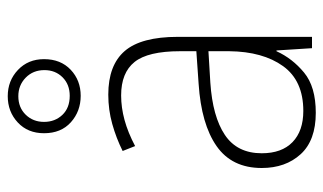

<svg xmlns="http://www.w3.org/2000/svg" viewBox="-194 -652 855 508"><g transform="rotate(-90 234.0 -397.5)"><path d="M238 -539Q316 -539 353.5 -495.5Q391 -452 391 -355V0H361L355 -94H353Q334 -52 296.5 -21Q259 10 190 10Q117 10 80.5 -30Q44 -70 44 -133Q44 -212 102 -252.5Q160 -293 267 -300L353 -306V-349Q353 -434 324.5 -469.5Q296 -505 236 -505Q204 -505 171 -496Q138 -487 102 -468L89 -501Q123 -518 160.5 -528.5Q198 -539 238 -539ZM270 -269Q180 -263 131.5 -230.5Q83 -198 83 -133Q83 -80 112.5 -51.5Q142 -23 195 -23Q275 -23 313.5 -76.5Q352 -130 353 -219V-274ZM235 -612Q194 -612 165 -638Q136 -664 136 -709Q136 -752 164.5 -778.5Q193 -805 234 -805Q275 -805 303.5 -778Q332 -751 332 -709Q332 -665 304 -638.5Q276 -612 235 -612ZM235 -641Q265 -641 284 -660Q303 -679 303 -708Q303 -738 283 -757.5Q263 -777 234 -777Q204 -777 185 -757.5Q166 -738 166 -709Q166 -680 184.5 -660.5Q203 -641 235 -641Z"/></g></svg>

Font: Noto Sans Tamil SemiCondensed ExtraLight
Style: Regular
Weight: 200
Width: 4
Designer: Jelle Bosma - Monotype Design Team
Foundry: Monotype Imaging Inc.
Version: Version 2.004; ttfautohint (v1.8.4.7-5d5b)